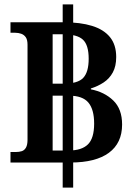

<svg xmlns="http://www.w3.org/2000/svg" viewBox="-20 -780 599 879"><path d="M28 -36V-84H51Q68 -84 80 -88Q92 -92 99 -104.5Q106 -117 106 -140V-575Q106 -598 98 -609.5Q90 -621 77 -625.5Q64 -630 50 -630H28V-678H273Q348 -678 401.5 -661.5Q455 -645 483.5 -610Q512 -575 512 -519Q512 -477 496.5 -448.5Q481 -420 454.5 -402.5Q428 -385 396 -375V-371Q458 -359 498.5 -320Q539 -281 539 -210Q539 -125 478.5 -80.5Q418 -36 303 -36ZM221 -91H295Q354 -91 382.5 -119Q411 -147 411 -214Q411 -279 384.5 -310.5Q358 -342 296 -342H221ZM221 -397H271Q336 -397 361 -423.5Q386 -450 386 -511Q386 -574 359.5 -598.5Q333 -623 269 -623H221ZM267 79V-760H315V79Z"/></svg>

Font: Noto Serif Thai
Style: Regular
Weight: 400
Designer: Monotype Design Team
Foundry: Monotype Imaging Inc.
Version: Version 2.001